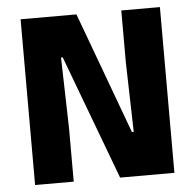

<svg xmlns="http://www.w3.org/2000/svg" viewBox="-48 -689 750 738"><g transform="rotate(-5 326.5 -320.0)"><path d="M273.5 -639.5 446.5 -170.5H453.5L446.5 -440.5V-639.5H595.5V0H386L206.5 -479.5H200L207 -203.5V0H58V-639.5Z"/></g></svg>

Font: Anek Latin
Style: Bold
Weight: 700
Designer: Yesha Goshar
Foundry: Ek Type
Version: Version 1.003